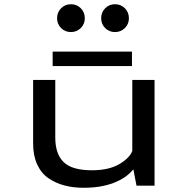

<svg xmlns="http://www.w3.org/2000/svg" viewBox="-20 -880 890 910"><path d="M250.5 -793.5Q250.5 -821.5 269.5 -840.8Q288.5 -860 316 -860Q344 -860 363 -840.8Q382 -821.5 382 -793.5Q382 -766 362.8 -747Q343.5 -728 316 -728Q288.5 -728 269.5 -747Q250.5 -766 250.5 -793.5ZM459.5 -793.5Q459.5 -821.5 478.5 -840.8Q497.5 -860 525 -860Q553 -860 572 -840.8Q591 -821.5 591 -793.5Q591 -766 571.8 -747Q552.5 -728 525 -728Q497.5 -728 478.5 -747Q459.5 -766 459.5 -793.5ZM229.5 -635.5H605.5V-567H229.5ZM376.5 10Q327 10 286 -0.8Q245 -11.5 210.5 -34.8Q176 -58 156.5 -100Q137 -142 137 -199.5V-501H242V-228Q242 -150.5 281.5 -111.8Q321 -73 415.5 -73Q495.5 -73 544.8 -101.8Q594 -130.5 607 -164.5V-501H712.5V0H627L612 -77.5Q579 -36.5 518.5 -13.2Q458 10 376.5 10Z"/></svg>

Font: League Mono Wide
Style: Regular
Weight: 400
Width: 8
Designer: Tyler Finck
Foundry: The League of Moveable Type / Tyler Finck
Version: Version 2.210